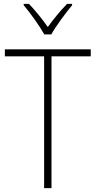

<svg xmlns="http://www.w3.org/2000/svg" viewBox="-20 -968 493 988"><path d="M208 -791H244C268 -834 317 -900 351 -941V-948H325C289 -911 255 -869 226 -829C198 -869 161 -915 129 -948H102V-941C135 -903 183 -835 208 -791ZM245 0V-678H447V-714H5V-678H207V0Z"/></svg>

Font: Noto Sans Thai SemCond ExtLt
Style: Regular
Weight: 200
Width: 4
Designer: Monotype Design Team
Foundry: Monotype Imaging Inc.
Version: Version 2.002